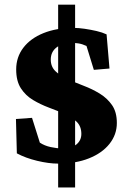

<svg xmlns="http://www.w3.org/2000/svg" viewBox="-20 -707 556 840"><path d="M234.4 113.3V-686.5H308.6V113.3ZM234.4 8.8Q193.4 8.8 142.6 -3.4Q91.8 -15.6 53.7 -36.1L49.8 -186.5L120.1 -191.4L154.3 -83Q174.8 -69.3 202.1 -63.5Q229.5 -57.6 251 -57.6Q293 -57.6 314.5 -75.2Q335.9 -92.8 335.9 -121.1Q335.9 -154.3 315.4 -174.3Q294.9 -194.3 262.7 -208.5Q230.5 -222.7 193.8 -236.3Q157.2 -250 124.5 -269.5Q91.8 -289.1 71.3 -320.8Q50.8 -352.5 50.8 -403.3Q50.8 -457 82 -498Q113.3 -539.1 169.9 -562Q226.6 -585 301.8 -585Q323.2 -585 350.1 -581.1Q377 -577.1 402.3 -571.3Q427.7 -565.4 446.3 -556.6L459 -407.2L390.6 -401.4L358.4 -505.9Q339.8 -514.6 323.2 -517.1Q306.6 -519.5 292 -519.5Q253.9 -519.5 228 -500Q202.1 -480.5 202.1 -446.3Q202.1 -415 223.1 -395Q244.1 -375 276.9 -360.4Q309.6 -345.7 346.7 -331.5Q383.8 -317.4 416.5 -297.4Q449.2 -277.3 470.2 -247.1Q491.2 -216.8 491.2 -168.9Q491.2 -118.2 459 -77.6Q426.8 -37.1 369.1 -14.2Q311.5 8.8 234.4 8.8Z"/></svg>

Font: Crimson Pro ExtraBold
Style: Regular
Weight: 800
Designer: Jacques Le Bailly
Foundry: Baron von Fonthausen
Version: Version 1.003